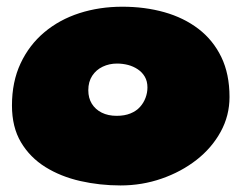

<svg xmlns="http://www.w3.org/2000/svg" viewBox="-20 -536 767 586"><path d="M348 30Q284.5 30 225 16.5Q165.5 3 118.5 -26.2Q71.5 -55.5 44 -101.8Q16.5 -148 16.5 -214Q16.5 -286.5 42.8 -342.5Q69 -398.5 115 -437.2Q161 -476 222.2 -495.8Q283.5 -515.5 353.5 -515.5Q422 -515.5 481.5 -498.8Q541 -482 585.8 -447.8Q630.5 -413.5 655.5 -361.8Q680.5 -310 680.5 -240Q680.5 -183 653.5 -133.8Q626.5 -84.5 579.8 -48Q533 -11.5 473.2 9.2Q413.5 30 348 30ZM336 -182.5Q360.5 -182.5 378.2 -189.8Q396 -197 407.2 -209.5Q418.5 -222 424.2 -237.5Q430 -253 430 -269Q430 -288 422 -301.8Q414 -315.5 400.5 -324.5Q387 -333.5 370.8 -337.8Q354.5 -342 337 -342Q313.5 -342 293.5 -332.5Q273.5 -323 261.5 -304.8Q249.5 -286.5 249.5 -260.5Q249.5 -237 260.2 -219.5Q271 -202 290.5 -192.2Q310 -182.5 336 -182.5Z"/></svg>

Font: Gluten ExtraBold
Style: Regular
Weight: 800
Designer: Tyler Finck
Foundry: Etcetera Type Company
Version: Version 1.300